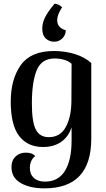

<svg xmlns="http://www.w3.org/2000/svg" viewBox="-20 -806 582 1054"><path d="M321 -766Q294 -726 294 -695Q294 -672 307.5 -658.5Q321 -645 341 -640Q341 -614 322.5 -595.5Q304 -577 277 -577Q251 -577 231.5 -594.5Q212 -612 212 -650Q212 -679 227 -710Q242 -741 280 -786Q304 -783 321 -766ZM43 111Q43 75 65 53.5Q87 32 122 32Q158 32 173 51Q144 74 144 116Q144 151 166 171Q188 191 227 191Q300 191 336.5 132Q373 73 373 -35V-107Q356 -55 315.5 -27Q275 1 216 1Q132 1 85.5 -59Q39 -119 39 -248Q39 -371 94 -448.5Q149 -526 276 -526Q337 -526 391.5 -509Q446 -492 481 -460V-45Q481 228 224 228Q145 228 94 199Q43 170 43 111ZM372 -248 373 -456Q358 -470 333 -477.5Q308 -485 280 -485Q208 -485 181.5 -420.5Q155 -356 155 -238Q155 -137 176.5 -95Q198 -53 248 -53Q310 -53 340.5 -107.5Q371 -162 372 -248Z"/></svg>

Font: Arima Madurai
Style: Bold
Weight: 700
Designer: Joana Correia and Natanael Gama
Foundry: NDISCOVER
Version: Version 1.019